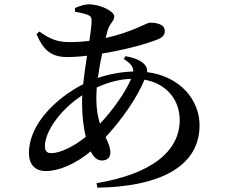

<svg xmlns="http://www.w3.org/2000/svg" viewBox="-20 -819 1040 889"><path d="M426 -363C426 -379 427 -396 428 -414C483 -439 534 -452 587 -454C562 -393 502 -309 443 -246C433 -277 426 -314 426 -363ZM217 -110C197 -110 188 -120 188 -143C188 -208 256 -309 361 -378C360 -364 360 -352 360 -340C360 -288 366 -232 377 -185C324 -143 262 -110 217 -110ZM553 -546C584 -526 598 -510 597 -488C538 -486 482 -475 433 -458C438 -495 445 -534 453 -571C559 -588 666 -618 711 -637C734 -646 743 -658 743 -676C743 -700 719 -714 674 -714C659 -714 592 -670 469 -643L477 -674C486 -711 509 -719 509 -743C509 -766 447 -799 389 -799C372 -799 346 -790 327 -782V-765C347 -761 368 -757 384 -751C400 -745 404 -740 404 -722C404 -703 400 -670 394 -630C364 -626 334 -624 303 -624C249 -624 214 -636 162 -673L149 -661C180 -589 215 -555 290 -555C320 -555 352 -557 383 -561C376 -518 370 -472 365 -429C238 -364 114 -243 114 -111C114 -55 144 -27 192 -27C253 -27 328 -59 400 -118C413 -92 430 -76 451 -76C474 -76 491 -87 491 -113C491 -136 481 -158 469 -184C546 -267 616 -369 649 -450C751 -432 812 -357 812 -263C812 -119 682 -13 427 29L431 50C705 46 904 -40 904 -239C904 -356 814 -466 661 -485C663 -498 659 -509 650 -520C630 -541 599 -552 561 -559Z"/></svg>

Font: Source Han Serif CN SemiBold
Style: Regular
Weight: 600
Designer: Ryoko NISHIZUKA 西塚涼子 (kana & ideographs); Frank Grießhammer (Latin, Greek & Cyrillic); Wenlong ZHANG 张文龙 (bopomofo); San
Foundry: Adobe Systems Incorporated
Version: Version 1.000;PS 1;hotconv 16.6.53;makeotf.lib2.5.65590